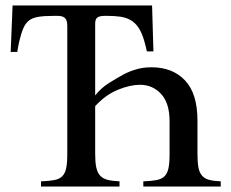

<svg xmlns="http://www.w3.org/2000/svg" viewBox="-20 -682 843 702"><path d="M504 0V-19Q533 -20 552 -23.5Q571 -27 581.5 -37.5Q592 -48 596 -67Q600 -86 600 -119V-239Q600 -305 569 -338.5Q538 -372 492 -372Q456 -372 411.5 -354Q367 -336 328 -294V-119Q328 -89 332 -70Q336 -51 346 -40Q356 -29 373.5 -24.5Q391 -20 417 -19V0H130V-19Q159 -20 178 -23.5Q197 -27 207.5 -37.5Q218 -48 222 -67Q226 -86 226 -119V-588Q226 -608 217.5 -616Q209 -624 192 -624H177Q142 -624 120.5 -620.5Q99 -617 86 -607Q73 -597 65 -578Q57 -559 50 -529Q48 -521 46.5 -512Q45 -503 43 -492H19L26 -662H536L541 -494H517Q516 -500 513 -511.5Q510 -523 507 -534Q498 -564 486 -581.5Q474 -599 457.5 -608.5Q441 -618 420 -621Q399 -624 372 -624H363Q344 -624 336 -618Q328 -612 328 -596V-333Q349 -360 378.5 -378.5Q408 -397 432 -410Q455 -422 480 -429Q505 -436 534 -436Q611 -436 656.5 -388Q702 -340 702 -241V-119Q702 -89 705.5 -70Q709 -51 718.5 -40Q728 -29 744.5 -24.5Q761 -20 787 -19V0Z"/></svg>

Font: STIXGeneralUnicodeRegular
Style: Regular
Weight: 400
Designer: MicroPress Inc., with final additions and corrections provided by Coen Hoffman, Elsevier (retired)
Version: Version 1.1.0